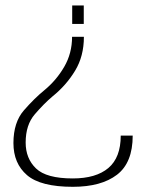

<svg xmlns="http://www.w3.org/2000/svg" viewBox="-20 -610 560 722"><path d="M295.5 -471.5H251Q251 -409.5 221.5 -358.8Q192 -308 147 -271Q109.5 -240.5 70 -195.2Q30.5 -150 30.5 -72Q30.5 4.5 81.5 48.5Q132.5 92.5 254 92.5Q360.5 92.5 419.8 47.2Q479 2 479 -100H434Q434 -17.5 387.5 21.8Q341 61 253.5 61Q154.5 61 115.5 23.5Q76.5 -14 76.5 -74Q76.5 -140.5 110.8 -180.2Q145 -220 177.5 -247.5Q229 -289 262.2 -343.8Q295.5 -398.5 295.5 -471.5ZM295 -520V-589.5H251.5V-520Z"/></svg>

Font: Anybody Expanded ExtraLight
Style: Regular
Weight: 250
Width: 7
Version: Version 1.113;gftools[0.9.25]